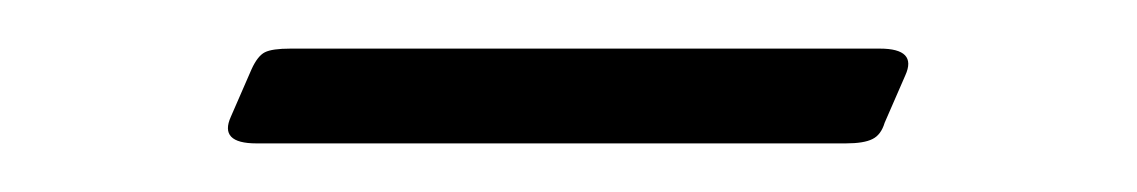

<svg xmlns="http://www.w3.org/2000/svg" viewBox="-20 -323 468 79"><path d="M342 -303Q357.5 -303 352.5 -292L344 -272.5Q342.5 -267.5 339 -265.8Q335.5 -264 328 -264H85.5Q70 -264 75 -275L83.5 -294.5Q86 -300 89 -301.5Q92 -303 99.5 -303Z"/></svg>

Font: Fraunces Thin
Style: Regular
Weight: 250
Version: Version 1.000;[b76b70a41]